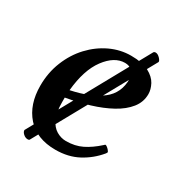

<svg xmlns="http://www.w3.org/2000/svg" viewBox="-142 -672 785 819"><g transform="rotate(30 250.0 -262.0)"><path d="M454.6 -389.6Q454.6 -350.6 429.9 -319.6Q405.3 -288.6 362.5 -265.1Q319.8 -241.7 265.9 -225.3Q211.9 -209 152.8 -198.7Q152.8 -193.4 152.8 -187.5Q152.8 -181.6 152.8 -175.8Q152.8 -126 166.5 -96.4Q180.2 -66.9 202.6 -53.7Q225.1 -40.5 249.5 -40.5Q293.5 -40.5 327.9 -57.4Q362.3 -74.2 397.5 -106Q399.9 -108.4 402.3 -110.4Q404.8 -112.3 407.7 -110.4Q412.6 -107.9 418 -102.8Q423.3 -97.7 426.3 -92.8Q427.2 -91.3 427.7 -90.3Q428.2 -89.4 428.2 -88.9Q428.2 -86.4 426.5 -84.2Q424.8 -82 423.8 -80.1Q388.7 -37.6 340.3 -11.7Q292 14.2 229 14.2Q136.7 14.2 86.9 -42.2Q37.1 -98.6 37.1 -190.9Q37.1 -255.4 59.6 -311Q82 -366.7 120.6 -408Q159.2 -449.2 208 -472.2Q256.8 -495.1 309.1 -495.1Q365.2 -495.1 397 -478.3Q428.7 -461.4 441.7 -437Q454.6 -412.6 454.6 -389.6ZM302.2 -455.6Q250.5 -455.6 207.5 -397.9Q164.6 -340.3 154.8 -236.3Q250 -256.3 301.8 -296.4Q353.5 -336.4 352.5 -407.2Q352.1 -430.2 337.6 -442.9Q323.2 -455.6 302.2 -455.6ZM423.8 -530.3 113.3 31.2Q111.3 34.7 105 34.7Q92.8 34.7 82.5 25.1Q72.3 15.6 73.2 6.8L383.3 -554.7Q386.2 -559.1 393.1 -559.1Q403.3 -559.1 414.1 -548.1Q424.8 -537.1 423.8 -530.3Z"/></g></svg>

Font: Gelasio Medium
Style: Italic
Weight: 500
Italic angle: -8.5°
Designer: Eben Sorkin
Foundry: Eben Sorkin
Version: Version 1.008